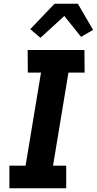

<svg xmlns="http://www.w3.org/2000/svg" viewBox="-20 -1001 515 1021"><path d="M30 0V-120H116L198 -615H128L127 -735H429L430 -615H344L262 -120H332V0ZM195 -800 141 -846 270 -981H394L475 -842L411 -805L322 -916Z"/></svg>

Font: Iosevka Etoile Heavy
Style: Italic
Weight: 900
Italic angle: -9°
Designer: Belleve Invis
Foundry: Belleve Invis
Version: Version 22.1.2; ttfautohint (v1.8.4)